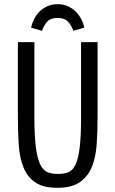

<svg xmlns="http://www.w3.org/2000/svg" viewBox="-20 -889 550 919"><path d="M65.6 -687.2V-329.6Q65.6 -256.8 69.8 -194.8Q74 -132.8 92.7 -87Q111.4 -41.2 149.5 -15.6Q187.6 10 254.6 10Q323 10 362 -17.1Q401 -44.2 419.7 -90.2Q438.4 -136.2 442.7 -197.5Q447 -258.8 447 -327.4V-687.2H368V-327.4Q368 -236.2 361.4 -182.4Q354.8 -128.6 341.1 -100.4Q327.4 -72.2 306.7 -64.3Q286 -56.4 258 -56.4Q229 -56.4 207.9 -64.7Q186.8 -73 172.7 -101.4Q158.6 -129.8 151.6 -184.3Q144.6 -238.8 144.6 -331V-687.2ZM256 -869Q228 -869 205.9 -858.8Q183.8 -848.6 168.2 -832.7Q152.6 -816.8 142.8 -796.7Q133 -776.6 128.6 -756.8L180.8 -741.4Q190.6 -769 206.7 -786.1Q222.8 -803.2 255.6 -803.2Q288.2 -803.2 304.8 -786.1Q321.4 -769 331.2 -741.4L383.2 -756.8Q379.6 -776.6 369.3 -796.7Q359 -816.8 343.3 -832.7Q327.6 -848.6 305.5 -858.8Q283.4 -869 256 -869Z"/></svg>

Font: Secuela Light
Style: Regular
Weight: 300
Designer: Fernando Haro
Foundry: deFharo
Version: Version 1.708